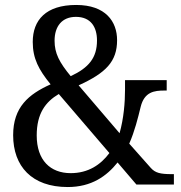

<svg xmlns="http://www.w3.org/2000/svg" viewBox="-20 -744 730 774"><path d="M253 10C349 10 410 -34 454 -89L530 0H681V-42H673C626 -42 606 -47 588 -67L501 -165C523 -215 536 -268 547 -313C562 -374 602 -379 643 -379H652V-421H484V-382C484 -332 479 -267 462 -207L297 -400C407 -450 452 -496 452 -582C452 -657 406 -724 287 -724C165 -724 112 -663 112 -575C112 -508 136 -463 184 -404C95 -364 33 -312 33 -199C33 -74 108 10 253 10ZM265 -437C219 -493 200 -529 200 -580C200 -638 230 -676 286 -676C346 -676 371 -635 371 -581C371 -511 338 -471 265 -437ZM265 -46C183 -46 128 -98 128 -198C128 -286 163 -333 217 -365L421 -127C386 -80 336 -46 265 -46Z"/></svg>

Font: Noto Serif Thai SemiCondensed
Style: Regular
Weight: 400
Width: 4
Designer: Monotype Design Team
Foundry: Monotype Imaging Inc.
Version: Version 2.002